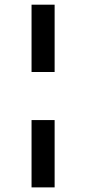

<svg xmlns="http://www.w3.org/2000/svg" viewBox="-20 -687 373 832"><path d="M116.7 125V-166.7H216.7V125ZM116.7 -375V-666.7H216.7V-375Z"/></svg>

Font: Afacad Flux
Style: Regular
Weight: 400
Designer: Kristian Moeller
Foundry: Dicotype
Version: Version 1.100